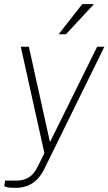

<svg xmlns="http://www.w3.org/2000/svg" viewBox="-30 -743 524 928"><path d="M46.5 165Q12 165 1.2 161Q-9.5 157 -9.5 157L-5.5 130H45.5Q75 130 95 121.5Q115 113 128.2 98.5Q141.5 84 150.5 66L184.5 -3L70.5 -517H109.5L211.5 -56L439.5 -517H474.5L183.5 75Q167 107.5 146 127.2Q125 147 100 156Q75 165 46.5 165ZM253.5 -577.5 367.5 -723H424L289 -577.5Z"/></svg>

Font: Public Sans Thin
Style: Italic
Weight: 100
Italic angle: -8°
Designer: The Public Sans project authors (U.S. Web Design System). Libre Franklin designed by Pablo Impallari and Rodrigo Fuenzal
Version: Version 2.000